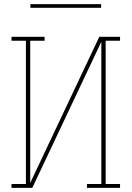

<svg xmlns="http://www.w3.org/2000/svg" viewBox="-20 -914 640 934"><path d="M36 0V-19H106V-716H36V-735H197V-716H127V-24L463 -735H564V-716H494V-19H564V0H403V-19H473V-711L137 0ZM472 -876H128V-894H472Z"/></svg>

Font: Iosevka Etoile Thin
Style: Regular
Weight: 100
Designer: Belleve Invis
Foundry: Belleve Invis
Version: Version 22.1.2; ttfautohint (v1.8.4)